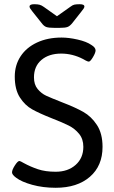

<svg xmlns="http://www.w3.org/2000/svg" viewBox="-20 -884 540 910"><path d="M56 -42Q37 -56 37 -67Q37 -79 50.5 -100Q64 -121 72 -121Q76 -121 93 -111Q124 -94 159.5 -82Q195 -70 244 -70Q302 -70 338.5 -102.5Q375 -135 375 -188Q375 -225 355 -249.5Q335 -274 306.5 -288.5Q278 -303 224 -324Q166 -347 132 -366Q98 -385 74 -422.5Q50 -460 50 -521Q50 -575 77.5 -617Q105 -659 155.5 -682.5Q206 -706 272 -706Q306 -706 348 -696.5Q390 -687 413 -671Q433 -659 433 -645Q433 -634 420.5 -613Q408 -592 401 -592Q396 -592 386.5 -597Q377 -602 374 -604Q324 -630 270 -630Q212 -630 176.5 -600Q141 -570 141 -517Q141 -483 158.5 -462Q176 -441 198.5 -430.5Q221 -420 277 -398Q337 -375 375 -353.5Q413 -332 439.5 -291.5Q466 -251 466 -188Q466 -98 406 -46Q346 6 244 6Q184 6 133 -8Q82 -22 56 -42ZM177 -775 134 -829Q126 -839 123 -844Q120 -849 120 -853Q120 -864 142 -864Q158 -864 167.5 -861.5Q177 -859 188 -851L250 -807L315 -853Q324 -860 332.5 -862Q341 -864 358 -864Q380 -864 380 -853Q380 -849 376.5 -843.5Q373 -838 364 -827L323 -775Q311 -760 299.5 -756Q288 -752 263 -752H237Q211 -752 199.5 -756Q188 -760 177 -775Z"/></svg>

Font: Asap-Regular
Style: Regular
Weight: 400
Designer: Pablo Cosgaya
Foundry: Omnibus-Type
Version: Version 2.000; ttfautohint (v1.8)